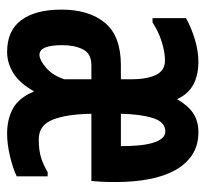

<svg xmlns="http://www.w3.org/2000/svg" viewBox="-39 -539 578 540"><g transform="rotate(90 250.0 -269.0)"><path d="M153 -538Q191 -538 217.5 -524Q244 -510 259 -478Q276 -508 298 -523Q320 -538 352 -538Q389 -538 415.5 -520.5Q442 -503 459 -472Q476 -441 484 -398.5Q492 -356 492 -306Q492 -279 491 -263Q490 -247 489 -237H300Q301 -168 316.5 -128.5Q332 -89 372 -89Q404 -89 425 -96Q446 -103 464 -114H476V-27Q453 -16 419 -8Q385 0 356 0Q315 0 285 -16.5Q255 -33 237 -76Q214 -35 185.5 -17.5Q157 0 126 0Q66 0 36.5 -40Q7 -80 7 -153Q7 -230 44 -275Q81 -320 164 -320H203V-349Q203 -392 191 -418Q179 -444 150 -444Q127 -444 98 -435Q69 -426 43 -409H31V-503Q55 -517 89 -527.5Q123 -538 153 -538ZM163 -237Q131 -237 119 -213.5Q107 -190 107 -155Q107 -91 134 -91Q149 -91 171 -110Q193 -129 204 -164L203 -161V-237ZM350 -445Q323 -445 312 -410Q301 -375 300 -320H391Q391 -346 389 -369Q387 -392 382 -409Q377 -426 369 -435.5Q361 -445 350 -445Z"/></g></svg>

Font: D2Coding ligature
Style: Bold
Weight: 700
Monospace: yes
Designer: Yong-Rak Park; Jeong-Hwan Yoon; Sang-Min Lee;
Foundry: NHN Corporation
Version: Version 1.3.2; Build 20180524